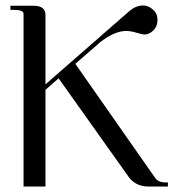

<svg xmlns="http://www.w3.org/2000/svg" viewBox="-20 -681 652 701"><path d="M66 -630Q66 -645 31 -645H18V-660H103Q146 -660 146 -626V-373L454 -642Q477 -661 503 -661Q521 -661 538 -646.5Q555 -632 555 -608Q555 -585 540 -570Q525 -555 507 -555Q500 -555 478.5 -561.5Q457 -568 441 -568Q399 -568 347 -528L255 -448L544 -35Q556 -15 583 -15H593V0H522Q478 0 452 -32L194 -395L146 -353V0H66Z"/></svg>

Font: kawoszeh
Style: Medium
Weight: 500
Version: Version 000.030